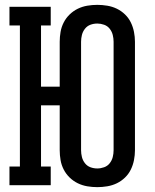

<svg xmlns="http://www.w3.org/2000/svg" viewBox="-20 -763 640 791"><path d="M381 8Q360 8 339.5 4.5Q319 1 300.5 -8Q282 -17 267 -31.5Q252 -46 242.5 -64.5Q233 -83 229.5 -103.5Q226 -124 226 -144V-329H149V-77H189V0H19V-77H62V-658H19V-735H189V-658H149V-406H226V-591Q226 -611 229.5 -631.5Q233 -652 242.5 -670.5Q252 -689 267 -703.5Q282 -718 300.5 -727Q319 -736 339.5 -739.5Q360 -743 381 -743Q401 -743 422 -739.5Q443 -736 461.5 -727Q480 -718 495 -703.5Q510 -689 519 -670.5Q528 -652 532 -631.5Q536 -611 536 -591V-144Q536 -124 532 -103.5Q528 -83 519 -64.5Q510 -46 495 -31.5Q480 -17 461.5 -8Q443 1 422 4.5Q401 8 381 8ZM381 -69Q395 -69 409 -74Q423 -79 432 -90.5Q441 -102 444.5 -116Q448 -130 448 -144V-591Q448 -605 444.5 -619Q441 -633 432 -644.5Q423 -656 409 -661Q395 -666 381 -666Q366 -666 352.5 -661Q339 -656 330 -644.5Q321 -633 317.5 -619Q314 -605 314 -591V-144Q314 -130 317.5 -116Q321 -102 330 -90.5Q339 -79 352.5 -74Q366 -69 381 -69Z"/></svg>

Font: Iosevka HT Medium Extended
Style: Regular
Weight: 500
Width: 7
Monospace: yes
Designer: Belleve Invis
Foundry: Belleve Invis
Version: Version 32.3.0; ttfautohint (v1.8.4)